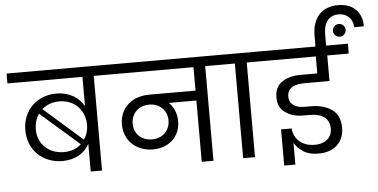

<svg xmlns="http://www.w3.org/2000/svg" viewBox="-92 -1147 2668 1354"><g transform="rotate(-5 1242.5 -470.0)"><path d="M-27 -740V-670H504V-463C468 -526 401 -569 310 -569C175 -569 70 -474 70 -330C70 -186 176 -91 313 -91C404 -91 471 -133 504 -196V0H584V-670H715V-740ZM144 -330C144 -371 155 -407 176 -438L451 -198C419 -168 378 -153 328 -153C226 -153 144 -220 144 -330ZM326 -512C444 -512 507 -422 507 -332C507 -293 497 -259 476 -228L203 -468C236 -497 277 -512 326 -512Z M662 -670H1290V-504H962C842 -504 752 -431 752 -310C752 -194 840 -117 955 -117C1065 -117 1149 -187 1149 -301C1149 -356 1128 -402 1095 -434H1290V0H1373V-670H1505V-740H662ZM828 -310C828 -383 881 -434 956 -434C993 -434 1023 -422 1047 -399C1070 -376 1082 -346 1082 -311C1082 -239 1029 -188 956 -188C880 -188 828 -238 828 -310Z M1583 -670V0H1667V-670H1798V-740H1451V-670Z M1736 -670H2156V-550H2037C1986 -550 1942 -539 1907 -516C1872 -493 1854 -456 1854 -406C1854 -359 1870 -324 1903 -301C1935 -277 1975 -264 2023 -263H2076C2157 -263 2217 -233 2217 -154C2217 -94 2174 -50 2095 -50C2004 -50 1949 -102 1942 -179H1867V77H1946V-79C1956 -57 1975 -36 2004 -16C2032 4 2070 14 2117 14C2174 14 2218 -2 2250 -33C2281 -64 2297 -104 2297 -152C2297 -213 2277 -256 2238 -283C2199 -310 2150 -323 2091 -323H2047C1983 -323 1938 -349 1938 -405C1938 -468 1992 -489 2060 -489H2237V-670H2389V-740H2235V-818C2235 -903 2273 -952 2342 -952C2403 -952 2443 -908 2444 -852H2512C2512 -853 2512 -854 2512 -855C2512 -954 2448 -1017 2343 -1017C2223 -1017 2160 -936 2160 -819V-740H1736ZM2292 -839C2292 -815 2312 -794 2337 -794C2362 -794 2382 -815 2382 -839C2382 -864 2362 -884 2337 -884C2312 -884 2292 -864 2292 -839Z"/></g></svg>

Font: Poppins
Style: Regular
Weight: 400
Designer: Ninad Kale (Devanagari), Jonny Pinhorn (Latin)
Foundry: Indian Type Foundry
Version: 4.004